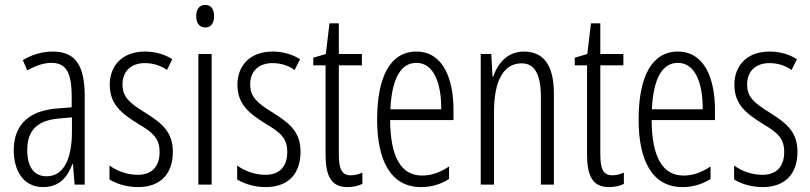

<svg xmlns="http://www.w3.org/2000/svg" viewBox="-20 -752 3301 782"><path d="M195 -542C153 -542 110 -530 73 -507L91 -465C129 -487 162 -496 189 -496C248 -496 272 -459 272 -358V-315L211 -310C99 -301 36 -245 36 -140C36 -61 72 10 156 10C222 10 255 -31 275 -84H277L284 0H325V-360C325 -485 288 -542 195 -542ZM217 -269 273 -274V-216C273 -106 240 -34 170 -34C120 -34 91 -70 91 -141C91 -220 131 -261 217 -269Z M684 -134C684 -218 636 -252 570 -294C507 -333 479 -357 479 -408C479 -463 515 -495 570 -495C603 -495 635 -485 660 -467L682 -511C650 -531 612 -542 570 -542C479 -542 427 -485 427 -407C427 -327 475 -290 542 -248C602 -213 630 -189 630 -133C630 -74 599 -40 541 -40C498 -40 455 -56 426 -78V-21C452 -5 493 10 542 10C634 10 684 -44 684 -134Z M816 -732C791 -732 779 -713 779 -686C779 -659 792 -640 816 -640C839 -640 852 -658 852 -686C852 -713 841 -732 816 -732ZM842 -532H788V0H842Z M1204 -134C1204 -218 1156 -252 1090 -294C1027 -333 999 -357 999 -408C999 -463 1035 -495 1090 -495C1123 -495 1155 -485 1180 -467L1202 -511C1170 -531 1132 -542 1090 -542C999 -542 947 -485 947 -407C947 -327 995 -290 1062 -248C1122 -213 1150 -189 1150 -133C1150 -74 1119 -40 1061 -40C1018 -40 975 -56 946 -78V-21C972 -5 1013 10 1062 10C1154 10 1204 -44 1204 -134Z M1409 -38C1370 -38 1360 -67 1360 -126V-486H1454V-532H1360V-657H1322L1307 -532L1256 -517V-486H1306V-123C1306 -35 1329 10 1395 10C1420 10 1439 5 1456 -3V-49C1443 -43 1426 -38 1409 -38Z M1676 -542C1569 -542 1516 -438 1516 -265C1516 -102 1569 10 1695 10C1738 10 1776 -2 1809 -23V-74C1772 -49 1736 -37 1699 -37C1612 -37 1570 -115 1569 -263H1827V-305C1827 -432 1784 -542 1676 -542ZM1676 -496C1748 -496 1778 -410 1777 -307H1570C1576 -435 1614 -496 1676 -496Z M2114 -542C2048 -542 2008 -496 1989 -440H1986L1981 -532H1938V0H1992V-295C1992 -431 2035 -494 2105 -494C2156 -494 2183 -452 2183 -357V0H2236V-370C2236 -488 2193 -542 2114 -542Z M2474 -38C2435 -38 2425 -67 2425 -126V-486H2519V-532H2425V-657H2387L2372 -532L2321 -517V-486H2371V-123C2371 -35 2394 10 2460 10C2485 10 2504 5 2521 -3V-49C2508 -43 2491 -38 2474 -38Z M2741 -542C2634 -542 2581 -438 2581 -265C2581 -102 2634 10 2760 10C2803 10 2841 -2 2874 -23V-74C2837 -49 2801 -37 2764 -37C2677 -37 2635 -115 2634 -263H2892V-305C2892 -432 2849 -542 2741 -542ZM2741 -496C2813 -496 2843 -410 2842 -307H2635C2641 -435 2679 -496 2741 -496Z M3228 -134C3228 -218 3180 -252 3114 -294C3051 -333 3023 -357 3023 -408C3023 -463 3059 -495 3114 -495C3147 -495 3179 -485 3204 -467L3226 -511C3194 -531 3156 -542 3114 -542C3023 -542 2971 -485 2971 -407C2971 -327 3019 -290 3086 -248C3146 -213 3174 -189 3174 -133C3174 -74 3143 -40 3085 -40C3042 -40 2999 -56 2970 -78V-21C2996 -5 3037 10 3086 10C3178 10 3228 -44 3228 -134Z"/></svg>

Font: Noto Sans Lao Looped ExtraCondensed Light
Style: Regular
Weight: 300
Width: 2
Designer: Mark Frömberg, Ben Mitchell
Foundry: The Fontpad Ltd
Version: Version 1.002